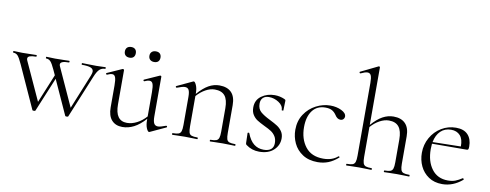

<svg xmlns="http://www.w3.org/2000/svg" viewBox="-62 -1031 3442 1348"><g transform="rotate(10 1659.0 -356.5)"><path d="M658 -374Q634 -374 618 -359Q602 -344 586 -305L461 -1Q460 3 450 3Q440 3 439 -1L328 -245L227 -1Q226 3 216 3Q206 3 205 -1L68 -303Q48 -347 35.5 -360.5Q23 -374 4 -374Q1 -374 1 -380Q1 -386 4 -386Q24 -386 35 -385L65 -384L123 -385Q138 -386 166 -386Q169 -386 169 -380Q169 -374 166 -374Q137 -374 121.5 -368.5Q106 -363 106 -350Q106 -343 110 -335L234 -64L318 -268L302 -303Q282 -347 269 -360.5Q256 -374 237 -374Q235 -374 235 -380Q235 -386 237 -386L269 -385Q279 -384 299 -384L362 -385Q376 -386 400 -386Q403 -386 403 -380Q403 -374 400 -374Q339 -374 339 -350Q339 -343 343 -335L467 -63L568 -311Q575 -330 575 -339Q575 -358 555.5 -366Q536 -374 492 -374Q490 -374 490 -380Q490 -386 492 -386Q519 -386 533 -385L593 -384L628 -385Q637 -386 658 -386Q661 -386 661 -380Q661 -374 658 -374Z M1151 -55Q1155 -55 1156.5 -50.5Q1158 -46 1154 -44L1042 8L1038 9Q1029 9 1019.5 -13.5Q1010 -36 1010 -71V-80Q969 -34 929 -13.5Q889 7 847 7Q798 7 770.5 -24Q743 -55 743 -115V-270Q743 -311 736.5 -328.5Q730 -346 714 -346Q699 -346 678 -336H676Q672 -336 670.5 -341Q669 -346 673 -347L778 -394L782 -395Q784 -395 787 -393Q790 -391 790 -388V-145Q790 -85 811 -56Q832 -27 874 -27Q909 -27 945 -45.5Q981 -64 1010 -97V-270Q1010 -311 1003.5 -328.5Q997 -346 980 -346Q965 -346 944 -336H942Q938 -336 937 -341Q936 -346 940 -347L1045 -394L1048 -395Q1051 -395 1053.5 -393Q1056 -391 1056 -388V-105Q1056 -71 1064.5 -55.5Q1073 -40 1093 -40Q1103 -40 1117.5 -44.5Q1132 -49 1149 -55ZM773 -519Q773 -537 783.5 -547Q794 -557 813 -557Q831 -557 841 -547Q851 -537 851 -519Q851 -501 841 -491Q831 -481 813 -481Q794 -481 783.5 -491Q773 -501 773 -519ZM948 -519Q948 -537 959 -547Q970 -557 988 -557Q1007 -557 1017 -547Q1027 -537 1027 -519Q1027 -501 1017 -491Q1007 -481 988 -481Q970 -481 959 -491Q948 -501 948 -519Z M1649 0Q1626 0 1613 -1L1561 -2L1508 -1Q1495 0 1472 0Q1469 0 1469 -6Q1469 -12 1472 -12Q1501 -12 1514 -17Q1527 -22 1532 -36.5Q1537 -51 1537 -81V-248Q1537 -309 1514 -337Q1491 -365 1442 -365Q1410 -365 1376.5 -346.5Q1343 -328 1315 -296V-81Q1315 -51 1319.5 -36.5Q1324 -22 1337.5 -17Q1351 -12 1380 -12Q1383 -12 1383 -6Q1383 0 1380 0Q1357 0 1344 -1L1292 -2L1239 -1Q1226 0 1203 0Q1200 0 1200 -6Q1200 -12 1203 -12Q1232 -12 1245 -17Q1258 -22 1263 -36.5Q1268 -51 1268 -81V-281Q1268 -316 1260 -331Q1252 -346 1232 -346Q1216 -346 1176 -331H1174Q1170 -331 1168.5 -335.5Q1167 -340 1171 -342L1282 -394Q1284 -395 1287 -395Q1295 -395 1305 -372.5Q1315 -350 1315 -315V-311Q1355 -357 1392 -378Q1429 -399 1469 -399Q1525 -399 1554.5 -369Q1584 -339 1584 -278V-81Q1584 -51 1588.5 -36.5Q1593 -22 1606.5 -17Q1620 -12 1649 -12Q1652 -12 1652 -6Q1652 0 1649 0Z M1861 -221Q1895 -204 1915 -191Q1935 -178 1949 -157.5Q1963 -137 1963 -108Q1963 -58 1925.5 -23.5Q1888 11 1823 11Q1770 11 1729 -20Q1723 -24 1723 -32L1721 -104Q1721 -107 1726.5 -107.5Q1732 -108 1733 -105Q1752 -55 1781.5 -31.5Q1811 -8 1852 -8Q1886 -8 1904 -23Q1922 -38 1922 -67Q1922 -96 1909.5 -115.5Q1897 -135 1878.5 -147Q1860 -159 1828 -174Q1795 -190 1775.5 -202.5Q1756 -215 1742.5 -236Q1729 -257 1729 -288Q1729 -341 1769 -370Q1809 -399 1863 -399Q1900 -399 1934 -384Q1940 -381 1941.5 -379Q1943 -377 1943 -373Q1943 -354 1942 -343L1941 -304Q1941 -302 1935 -302Q1929 -302 1929 -304Q1929 -336 1896 -357.5Q1863 -379 1826 -379Q1799 -379 1783.5 -364.5Q1768 -350 1768 -322Q1768 -285 1791 -264.5Q1814 -244 1861 -221Z M2047 -185Q2047 -249 2078.5 -296.5Q2110 -344 2159.5 -369.5Q2209 -395 2261 -395Q2305 -395 2340 -378Q2375 -361 2375 -336Q2375 -325 2367 -317Q2359 -309 2346 -309Q2323 -309 2306 -337Q2293 -356 2275.5 -365.5Q2258 -375 2229 -375Q2169 -375 2136.5 -331.5Q2104 -288 2104 -214Q2104 -130 2147 -74.5Q2190 -19 2275 -19Q2339 -19 2378 -54H2380Q2383 -54 2385.5 -51Q2388 -48 2385 -46Q2351 -16 2316 -2Q2281 12 2240 12Q2176 12 2132.5 -16.5Q2089 -45 2068 -90Q2047 -135 2047 -185Z M2891 0Q2868 0 2854 -1L2802 -2L2749 -1Q2736 0 2713 0Q2710 0 2710 -6Q2710 -12 2713 -12Q2742 -12 2755 -17Q2768 -22 2773 -36.5Q2778 -51 2778 -81V-244Q2778 -305 2755 -334Q2732 -363 2684 -363Q2652 -363 2618 -344.5Q2584 -326 2556 -294V-81Q2556 -51 2561 -36.5Q2566 -22 2579.5 -17Q2593 -12 2622 -12Q2624 -12 2624 -6Q2624 0 2622 0Q2599 0 2585 -1L2533 -2L2480 -1Q2467 0 2444 0Q2441 0 2441 -6Q2441 -12 2444 -12Q2473 -12 2486 -17Q2499 -22 2504 -36.5Q2509 -51 2509 -81V-600Q2509 -637 2502 -653Q2495 -669 2477 -669Q2460 -669 2429 -654H2427Q2423 -654 2421.5 -659Q2420 -664 2424 -665L2547 -725H2549Q2556 -725 2556 -718V-309Q2596 -355 2633.5 -375.5Q2671 -396 2711 -396Q2766 -396 2795.5 -365.5Q2825 -335 2825 -275V-81Q2825 -51 2830 -36.5Q2835 -22 2848.5 -17Q2862 -12 2891 -12Q2893 -12 2893 -6Q2893 0 2891 0Z M3265 -54Q3268 -54 3270.5 -50.5Q3273 -47 3271 -44Q3205 12 3128 12Q3071 12 3031 -15Q2991 -42 2970.5 -85.5Q2950 -129 2950 -180Q2950 -239 2978 -288.5Q3006 -338 3053.5 -366.5Q3101 -395 3157 -395Q3213 -395 3241.5 -364.5Q3270 -334 3270 -281Q3270 -267 3267.5 -261.5Q3265 -256 3258 -256L3009 -255Q3007 -231 3007 -216Q3007 -129 3048 -74.5Q3089 -20 3163 -20Q3194 -20 3216 -28.5Q3238 -37 3264 -54ZM3011 -267 3212 -271Q3213 -323 3189.5 -349Q3166 -375 3125 -375Q3080 -375 3050.5 -346.5Q3021 -318 3011 -267Z"/></g></svg>

Font: Cormorant Garamond Light
Style: Regular
Weight: 300
Designer: Christian Thalmann (Catharsis Fonts)
Version: Version 3.000